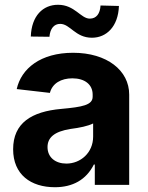

<svg xmlns="http://www.w3.org/2000/svg" viewBox="-20 -774 621 804"><path d="M210 10C284 10 341 -21 373 -85H377V0H521V-378C521 -479 428 -553 286 -553C150 -553 69 -487 50 -401L189 -385C199 -425 236 -446 283 -446C335 -446 368 -420 368 -378V-369C368 -334 325 -326 237 -318C112 -307 35 -259 35 -149C35 -43 109 10 210 10ZM109 -621 187 -620C190 -654 206 -674 232 -674C274 -674 295 -616 365 -616C426 -616 475 -663 478 -749L401 -751C399 -717 384 -696 356 -696C318 -696 293 -754 223 -754C160 -754 112 -708 109 -621ZM179 -158C179 -197 206 -223 275 -234C314 -239 348 -246 370 -257V-202C370 -134 317 -89 258 -89C212 -89 179 -115 179 -158Z"/></svg>

Font: Wafeq
Style: Bold
Weight: 700
Designer: Rasmus Andersson & Azza Alameddine
Foundry: Google & TypeTogether
Version: Version 3.000;FEAKit 1.0